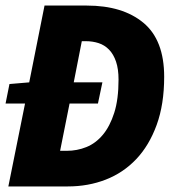

<svg xmlns="http://www.w3.org/2000/svg" viewBox="-22 -670 642 690"><path d="M8 0 68 -298H-2L12 -368L83 -374L138 -650H290Q419 -650 493.5 -588Q568 -526 568 -394Q568 -295 541 -221Q514 -147 467.5 -98Q421 -49 358 -24.5Q295 0 222 0ZM194 -128H218Q255 -128 288.5 -141.5Q322 -155 347.5 -185.5Q373 -216 388.5 -264.5Q404 -313 404 -384Q404 -422 395 -448.5Q386 -475 370 -491.5Q354 -508 332.5 -515Q311 -522 286 -522H272L243 -374H346L330 -298H228Z"/></svg>

Font: Source Code Pro Black
Style: Italic
Weight: 900
Italic angle: -11°
Monospace: yes
Designer: Paul D. Hunt, Teo Tuominen
Foundry: Adobe Systems Incorporated
Version: Version 1.050;PS 1.000;hotconv 16.6.51;makeotf.lib2.5.65220